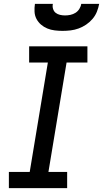

<svg xmlns="http://www.w3.org/2000/svg" viewBox="-20 -975 534 995"><path d="M26 0V-84H134L228 -651H131V-735H433V-651H325L231 -84H328V0ZM304 -815Q284 -815 263.5 -817.5Q243 -820 225 -827.5Q207 -835 192.5 -847.5Q178 -860 169 -877Q160 -894 159 -914.5Q158 -935 161 -955H254Q251 -942 255 -929Q259 -916 268.5 -908.5Q278 -901 291 -898Q304 -895 317 -895Q331 -895 345 -898Q359 -901 371 -908.5Q383 -916 391 -928.5Q399 -941 401 -955H494Q490 -934 482 -914Q474 -894 459.5 -877Q445 -860 426.5 -847.5Q408 -835 387.5 -827.5Q367 -820 346 -817.5Q325 -815 304 -815Z"/></svg>

Font: Iosevka Etoile Medium Oblique
Style: Regular
Weight: 500
Italic angle: -9°
Designer: Belleve Invis
Foundry: Belleve Invis
Version: Version 15.5.2; ttfautohint (v1.8.4)